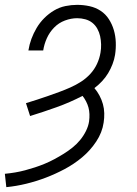

<svg xmlns="http://www.w3.org/2000/svg" viewBox="-46 -558 566 791"><path d="M-20 213 -26 158Q-5 156 16 152.5Q37 149 57.5 143.5Q78 138 98 131.5Q118 125 138.5 116.5Q159 108 178.5 97.5Q198 87 216.5 75.5Q235 64 252.5 50Q270 36 284 19Q298 2 308 -18Q318 -38 321 -58Q323 -73 322.5 -87.5Q322 -102 318.5 -115Q315 -128 308.5 -140.5Q302 -153 294 -163Q242 -136 187.5 -116.5Q133 -97 78 -80L61 -133Q84 -140 107 -147.5Q130 -155 153 -163Q176 -171 199 -179.5Q222 -188 244.5 -198Q267 -208 288 -221.5Q309 -235 326 -253.5Q343 -272 353.5 -294.5Q364 -317 368 -341Q371 -358 370.5 -375.5Q370 -393 366.5 -409Q363 -425 355 -439.5Q347 -454 334.5 -464Q322 -474 305.5 -478.5Q289 -483 272 -483Q247 -483 221.5 -473.5Q196 -464 177 -444.5Q158 -425 147 -400.5Q136 -376 132 -350H71Q75 -375 83.5 -398Q92 -421 105 -443Q118 -465 136.5 -483.5Q155 -502 177 -515Q199 -528 223.5 -533Q248 -538 272 -538Q298 -538 323 -532.5Q348 -527 368.5 -513.5Q389 -500 402.5 -479Q416 -458 423 -434Q430 -410 431 -384Q432 -358 428 -332Q425 -313 417.5 -293.5Q410 -274 399.5 -256.5Q389 -239 374.5 -223.5Q360 -208 343 -195Q355 -181 364 -164Q373 -147 378 -129Q383 -111 383.5 -91.5Q384 -72 381 -53Q375 -12 350.5 25Q326 62 292.5 90Q259 118 220.5 138.5Q182 159 142.5 174Q103 189 62 199Q21 209 -20 213Z"/></svg>

Font: Iosevka Slab Light
Style: Italic
Weight: 300
Italic angle: -9°
Monospace: yes
Designer: Belleve Invis
Foundry: Belleve Invis
Version: Version 11.1.1; ttfautohint (v1.8.3)